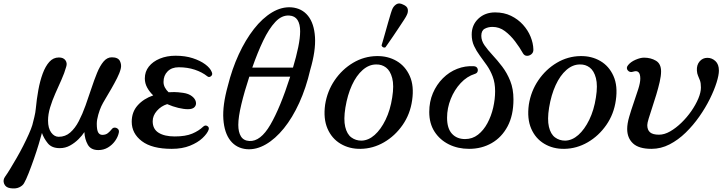

<svg xmlns="http://www.w3.org/2000/svg" viewBox="-151 -840 4165 1099"><path d="M-93 237Q-119 233 -127.5 211.5Q-136 190 -121 170Q-110 155 -93 127Q-76 99 -56 64.5Q-36 30 -18 -5.5Q0 -41 14 -72.5Q28 -104 34 -124Q39 -143 45.5 -169.5Q52 -196 54 -219Q59 -273 68.5 -325Q78 -377 93.5 -419Q109 -461 131.5 -486Q154 -511 186 -511Q212 -511 223.5 -495Q235 -479 228 -458Q218 -422 200.5 -383Q183 -344 165.5 -304.5Q148 -265 136 -225.5Q124 -186 124 -150Q124 -106 142 -81.5Q160 -57 185 -57Q223 -57 251 -81.5Q279 -106 300 -146.5Q321 -187 338.5 -236Q356 -285 372 -333.5Q388 -382 404.5 -422.5Q421 -463 441.5 -487.5Q462 -512 489 -512Q525 -512 535.5 -490.5Q546 -469 540 -446Q534 -422 519 -392.5Q504 -363 486.5 -332.5Q469 -302 453 -275.5Q437 -249 429 -232Q420 -213 411.5 -183.5Q403 -154 403 -131Q403 -96 411 -82Q419 -68 435 -68Q454 -68 466.5 -78Q479 -88 489 -101Q496 -110 506.5 -109.5Q517 -109 524.5 -101.5Q532 -94 529 -80Q524 -56 507.5 -33Q491 -10 466.5 4.5Q442 19 412 19Q369 19 351.5 -12Q334 -43 332 -84Q320 -65 298.5 -43.5Q277 -22 250 -7Q223 8 191 8Q145 8 122.5 -20Q100 -48 89 -79Q83 -56 71 -16Q59 24 43.5 68.5Q28 113 13 151Q-2 189 -13 208Q-21 223 -41.5 232.5Q-62 242 -93 237Z M832 12Q719 12 661 -32Q603 -76 603 -143Q603 -199 637 -237Q671 -275 726 -294Q705 -314 691.5 -338.5Q678 -363 678 -391Q678 -430 701 -459Q724 -488 764 -504.5Q804 -521 854 -521Q909 -521 952 -507Q995 -493 1023.5 -472Q1052 -451 1061 -428Q1068 -413 1057 -404Q1046 -395 1036 -403Q1006 -427 964 -441Q922 -455 872 -455Q832 -455 808.5 -431.5Q785 -408 785 -371Q785 -354 793 -339Q801 -324 814 -312Q822 -312 830 -312.5Q838 -313 846 -313Q866 -313 897.5 -308.5Q929 -304 948 -289Q966 -275 970 -257.5Q974 -240 963 -227.5Q952 -215 925 -215Q901 -215 869.5 -222.5Q838 -230 806 -244Q771 -233 747 -205.5Q723 -178 723 -146Q723 -101 757 -80Q791 -59 849 -59Q911 -59 949 -75Q987 -91 1012 -115Q1024 -126 1036 -118.5Q1048 -111 1043 -97Q1035 -75 1008 -49.5Q981 -24 936.5 -6Q892 12 832 12Z M1262 14Q1203 9 1168 -35Q1133 -79 1127.5 -158Q1122 -237 1153 -348Q1177 -445 1215.5 -528.5Q1254 -612 1302.5 -674Q1351 -736 1406 -769Q1461 -802 1517 -798Q1577 -793 1612 -749.5Q1647 -706 1652 -628Q1657 -550 1625 -441Q1601 -337 1562 -251.5Q1523 -166 1474 -105.5Q1425 -45 1370.5 -13.5Q1316 18 1262 14ZM1276 -33Q1340 -29 1396.5 -126Q1453 -223 1510 -401H1276Q1248 -316 1230.5 -243Q1213 -170 1213 -125Q1213 -84 1228 -59.5Q1243 -35 1276 -33ZM1293 -453H1526Q1545 -516 1556 -569.5Q1567 -623 1567 -661Q1567 -702 1552 -725.5Q1537 -749 1505 -751Q1462 -754 1425 -714.5Q1388 -675 1355.5 -607Q1323 -539 1293 -453Z M1913 12Q1849 13 1798.5 -17Q1748 -47 1723.5 -104Q1699 -161 1710 -241Q1722 -318 1764.5 -380.5Q1807 -443 1870 -480.5Q1933 -518 2006 -519Q2069 -520 2119 -491Q2169 -462 2194.5 -405Q2220 -348 2208 -266Q2197 -187 2153.5 -124.5Q2110 -62 2047 -25.5Q1984 11 1913 12ZM1918 -35Q1958 -36 1993.5 -67.5Q2029 -99 2056 -154.5Q2083 -210 2094 -282Q2105 -351 2094 -393Q2083 -435 2058.5 -453.5Q2034 -472 2002 -471Q1961 -471 1925 -439.5Q1889 -408 1863.5 -352.5Q1838 -297 1826 -224Q1815 -156 1825 -114Q1835 -72 1860 -53.5Q1885 -35 1918 -35ZM2055 -569Q2048 -566 2041.5 -569.5Q2035 -573 2033 -580Q2034 -583 2040 -603.5Q2046 -624 2054 -652.5Q2062 -681 2070.5 -711Q2079 -741 2086 -763.5Q2093 -786 2097 -793Q2105 -808 2119.5 -816.5Q2134 -825 2156 -814Q2180 -804 2183 -787.5Q2186 -771 2178 -755Q2175 -747 2162 -727Q2149 -707 2132 -681.5Q2115 -656 2098.5 -631.5Q2082 -607 2069.5 -589.5Q2057 -572 2055 -569Z M2534 12Q2470 12 2418.5 -13.5Q2367 -39 2336.5 -86Q2306 -133 2306 -199Q2306 -258 2327 -307Q2348 -356 2384 -392Q2420 -428 2466 -446Q2512 -464 2561 -461Q2575 -460 2580.5 -451Q2586 -442 2583 -431.5Q2580 -421 2567 -417Q2522 -403 2486 -364.5Q2450 -326 2429 -273.5Q2408 -221 2408 -166Q2408 -105 2436 -74.5Q2464 -44 2511 -44Q2553 -44 2585 -69Q2617 -94 2639 -135Q2661 -176 2672 -224Q2683 -272 2683 -318Q2683 -365 2669.5 -401Q2656 -437 2636 -465.5Q2616 -494 2596 -521Q2576 -548 2562.5 -577Q2549 -606 2549 -642Q2549 -697 2587 -733Q2625 -769 2683 -769Q2734 -769 2774 -749.5Q2814 -730 2842.5 -698.5Q2871 -667 2886 -630Q2901 -593 2902 -558Q2903 -540 2891 -530Q2879 -520 2865 -520.5Q2851 -521 2843 -534Q2824 -568 2797.5 -603Q2771 -638 2739 -662Q2707 -686 2668 -686Q2643 -686 2623.5 -675.5Q2604 -665 2604 -635Q2604 -607 2622.5 -580.5Q2641 -554 2668.5 -524.5Q2696 -495 2723.5 -459Q2751 -423 2769.5 -377Q2788 -331 2788 -271Q2788 -180 2754.5 -117Q2721 -54 2663.5 -21Q2606 12 2534 12Z M3079 12Q3015 13 2964.5 -17Q2914 -47 2889.5 -104Q2865 -161 2876 -241Q2888 -318 2930.5 -380.5Q2973 -443 3036 -480.5Q3099 -518 3172 -519Q3235 -520 3285 -491Q3335 -462 3360.5 -405Q3386 -348 3374 -266Q3363 -187 3319.5 -124.5Q3276 -62 3213 -25.5Q3150 11 3079 12ZM3084 -35Q3124 -36 3159.5 -67.5Q3195 -99 3222 -154.5Q3249 -210 3260 -282Q3271 -351 3260 -393Q3249 -435 3224.5 -453.5Q3200 -472 3168 -471Q3127 -471 3091 -439.5Q3055 -408 3029.5 -352.5Q3004 -297 2992 -224Q2981 -156 2991 -114Q3001 -72 3026 -53.5Q3051 -35 3084 -35Z M3578 12Q3506 12 3472.5 -19Q3439 -50 3439 -102Q3439 -132 3450.5 -171.5Q3462 -211 3476.5 -252.5Q3491 -294 3502.5 -330.5Q3514 -367 3514 -390Q3514 -443 3474 -430Q3454 -423 3442.5 -437Q3431 -451 3444 -467Q3459 -486 3487 -498Q3515 -510 3535 -510Q3574 -510 3603.5 -492.5Q3633 -475 3633 -431Q3633 -406 3625 -371Q3617 -336 3605.5 -298Q3594 -260 3582 -224Q3570 -188 3562 -161.5Q3554 -135 3554 -124Q3554 -96 3570 -82.5Q3586 -69 3621 -69Q3652 -69 3685 -88Q3718 -107 3749.5 -137.5Q3781 -168 3806 -204Q3831 -240 3846 -275.5Q3861 -311 3861 -339Q3861 -365 3855.5 -379.5Q3850 -394 3844.5 -406.5Q3839 -419 3838 -436Q3836 -468 3853.5 -488.5Q3871 -509 3898 -509Q3924 -509 3944 -490.5Q3964 -472 3964 -436Q3964 -410 3950.5 -367Q3937 -324 3912 -273.5Q3887 -223 3852 -173Q3817 -123 3774 -81Q3731 -39 3681.5 -13.5Q3632 12 3578 12Z"/></svg>

Font: Zen Old Mincho
Style: Bold
Weight: 700
Designer: Yoshimichi Ohira
Foundry: Positype
Version: Version 1.500